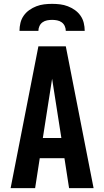

<svg xmlns="http://www.w3.org/2000/svg" viewBox="-20 -975 540 995"><path d="M35 0 179 -735H321L465 0H338L314 -155H186L162 0ZM298 -260 262 -490Q259 -509 256 -528.5Q253 -548 250 -567Q247 -548 244 -528.5Q241 -509 238 -490L202 -260ZM81 -815Q81 -836 86 -856.5Q91 -877 103 -894Q115 -911 132 -923Q149 -935 168.5 -942.5Q188 -950 208.5 -952.5Q229 -955 250 -955Q271 -955 291.5 -952.5Q312 -950 331.5 -942.5Q351 -935 368 -923Q385 -911 397 -894Q409 -877 414 -856.5Q419 -836 419 -815H321Q321 -828 315.5 -840Q310 -852 299.5 -859.5Q289 -867 276 -869.5Q263 -872 250 -872Q237 -872 224 -869.5Q211 -867 200.5 -859.5Q190 -852 184.5 -840Q179 -828 179 -815Z"/></svg>

Font: Iosevka Extrabold
Style: Regular
Weight: 800
Monospace: yes
Designer: Belleve Invis
Foundry: Belleve Invis
Version: Version 32.5.0; ttfautohint (v1.8.4)